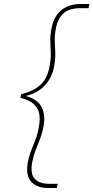

<svg xmlns="http://www.w3.org/2000/svg" viewBox="-20 -826 468 962"><path d="M221 116Q166 116 137 85.5Q108 55 119 -11Q126 -46 136.5 -72.5Q147 -99 158.5 -128.5Q170 -158 176 -199Q181 -228 177 -254.5Q173 -281 151.5 -302.5Q130 -324 82 -336L86 -354Q138 -367 167.5 -388.5Q197 -410 210 -437Q223 -464 228 -492Q236 -534 234.5 -562.5Q233 -591 232 -618Q231 -645 237 -679Q245 -724 265.5 -752Q286 -780 316.5 -793Q347 -806 384 -806H428L424 -785H381Q349 -785 324 -775Q299 -765 282.5 -741.5Q266 -718 259 -679Q253 -644 254.5 -617Q256 -590 257 -561.5Q258 -533 251 -492Q245 -458 228 -429Q211 -400 183 -378.5Q155 -357 112 -346V-344Q169 -328 188.5 -289.5Q208 -251 199 -198Q192 -159 180.5 -130Q169 -101 158.5 -73.5Q148 -46 141 -11Q131 47 155 71Q179 95 227 95H269L265 116Z"/></svg>

Font: DM Sans 28pt Thin
Style: Italic
Weight: 250
Italic angle: -10°
Version: Version 4.004;gftools[0.9.30]